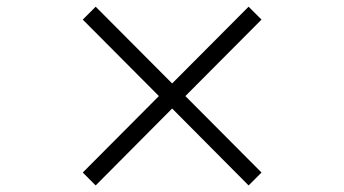

<svg xmlns="http://www.w3.org/2000/svg" viewBox="-20 -590 1040 580"><path d="M731 -29.8 500 -262.2 269 -29.8 230 -68.8 460 -299.8 230 -530.8 269 -569.8 500 -337.9 731 -569.8 770 -530.8 540 -299.8 770 -68.8Z"/></svg>

Font: Charis SIL Phon
Style: Bold
Weight: 700
Foundry: SIL International
Version: Version 5.000